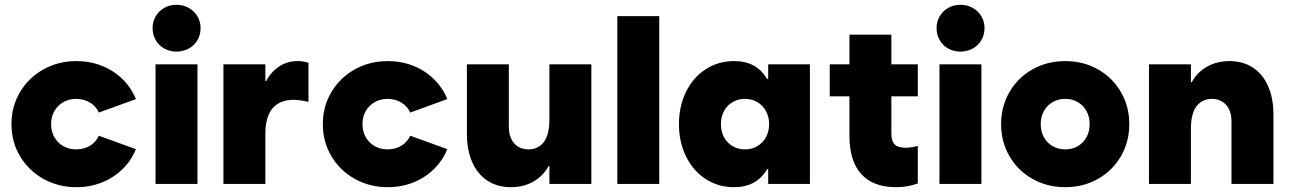

<svg xmlns="http://www.w3.org/2000/svg" viewBox="-20 -775 5440 809"><path d="M28.3 -252Q28.3 -326.7 64.5 -387.2Q100.6 -447.8 163.1 -482.7Q225.6 -517.6 301.8 -517.6Q359.4 -517.6 409.2 -497.8Q459 -478 496.1 -441.7Q533.2 -405.3 552.7 -357.4L396.5 -300.8Q384.3 -327.6 359.4 -342.8Q334.5 -357.9 301.8 -358.4Q271 -358.4 246.8 -344.7Q222.7 -331.1 209 -306.9Q195.3 -282.7 195.3 -252Q195.3 -221.2 209 -197Q222.7 -172.9 246.8 -159.2Q271 -145.5 301.8 -145.5Q334.5 -146 359.4 -161.1Q384.3 -176.3 396.5 -203.1L552.7 -146.5Q533.2 -98.6 496.1 -62.3Q459 -25.9 409.2 -6.1Q359.4 13.7 301.8 13.7Q225.6 13.7 163.1 -21.2Q100.6 -56.2 64.5 -116.7Q28.3 -177.2 28.3 -252Z M635.3 -503.9H812V0H635.3ZM623 -656.2Q623 -684.1 636.2 -706.5Q649.4 -729 672.4 -741.9Q695.3 -754.9 723.6 -754.9Q752 -754.9 775.1 -741.9Q798.3 -729 811.8 -706.5Q825.2 -684.1 825.2 -656.2Q825.2 -628.4 811.8 -605.7Q798.3 -583 775.1 -570.3Q752 -557.6 723.6 -557.6Q695.3 -557.6 672.4 -570.3Q649.4 -583 636.2 -605.7Q623 -628.4 623 -656.2Z M921.4 -503.9H1098.1V-433.6H1101.6Q1122.6 -473.1 1156.7 -495.4Q1190.9 -517.6 1233.9 -517.6Q1254.9 -517.6 1279.8 -510.7V-345.7Q1247.6 -353.5 1216.3 -354.5Q1157.7 -354 1127.9 -317.9Q1098.1 -281.7 1098.1 -210.9V0H921.4Z M1340.3 -252Q1340.3 -326.7 1376.5 -387.2Q1412.6 -447.8 1475.1 -482.7Q1537.6 -517.6 1613.8 -517.6Q1671.4 -517.6 1721.2 -497.8Q1771 -478 1808.1 -441.7Q1845.2 -405.3 1864.7 -357.4L1708.5 -300.8Q1696.3 -327.6 1671.4 -342.8Q1646.5 -357.9 1613.8 -358.4Q1583 -358.4 1558.8 -344.7Q1534.7 -331.1 1521 -306.9Q1507.3 -282.7 1507.3 -252Q1507.3 -221.2 1521 -197Q1534.7 -172.9 1558.8 -159.2Q1583 -145.5 1613.8 -145.5Q1646.5 -146 1671.4 -161.1Q1696.3 -176.3 1708.5 -203.1L1864.7 -146.5Q1845.2 -98.6 1808.1 -62.3Q1771 -25.9 1721.2 -6.1Q1671.4 13.7 1613.8 13.7Q1537.6 13.7 1475.1 -21.2Q1412.6 -56.2 1376.5 -116.7Q1340.3 -177.2 1340.3 -252Z M2471.7 0H2294.9V-75.2H2291.5Q2269 -33.7 2227.5 -10Q2186 13.7 2132.8 13.7Q2075.7 13.7 2033.9 -13.7Q1992.2 -41 1969.7 -91.8Q1947.3 -142.6 1947.3 -211.9V-503.9H2124V-243.2Q2123.5 -197.8 2145.8 -171.9Q2168 -146 2207 -145.5Q2248 -146 2271.5 -176.8Q2294.9 -207.5 2294.9 -271.5V-503.9H2471.7Z M2581.1 -707H2757.8V0H2581.1Z M3220.7 -252Q3220.7 -282.7 3207.5 -306.9Q3194.3 -331.1 3171.1 -344.7Q3147.9 -358.4 3119.1 -358.4Q3089.8 -358.4 3066.7 -344.7Q3043.5 -331.1 3030.5 -306.9Q3017.6 -282.7 3017.6 -252Q3017.6 -221.2 3030.5 -197Q3043.5 -172.9 3066.7 -159.2Q3089.8 -145.5 3119.1 -145.5Q3147.9 -145.5 3171.1 -159.2Q3194.3 -172.9 3207.5 -197Q3220.7 -221.2 3220.7 -252ZM3216.8 0V-62.5H3212.4Q3168.5 13.7 3073.2 13.7Q3005.9 13.7 2952.9 -21Q2899.9 -55.7 2870.4 -116.2Q2840.8 -176.8 2840.8 -252Q2840.8 -327.1 2870.4 -387.7Q2899.9 -448.2 2952.9 -482.9Q3005.9 -517.6 3073.2 -517.6Q3168 -517.6 3211.9 -442.4H3216.8V-503.9H3392.6V0Z M3476.1 -503.9H3559.1V-628.9H3735.8V-503.9H3847.2V-369.1H3735.8V-213.9Q3735.4 -181.2 3749.3 -167Q3763.2 -152.8 3795.4 -152.3Q3822.3 -153.3 3847.2 -160.2V-2Q3804.2 13.7 3755.4 13.7Q3659.2 13.7 3609.1 -41.5Q3559.1 -96.7 3559.1 -203.1V-369.1H3476.1Z M3938.5 -503.9H4115.2V0H3938.5ZM3926.3 -656.2Q3926.3 -684.1 3939.5 -706.5Q3952.6 -729 3975.6 -741.9Q3998.5 -754.9 4026.9 -754.9Q4055.2 -754.9 4078.4 -741.9Q4101.6 -729 4115 -706.5Q4128.4 -684.1 4128.4 -656.2Q4128.4 -628.4 4115 -605.7Q4101.6 -583 4078.4 -570.3Q4055.2 -557.6 4026.9 -557.6Q3998.5 -557.6 3975.6 -570.3Q3952.6 -583 3939.5 -605.7Q3926.3 -628.4 3926.3 -656.2Z M4198.2 -252Q4198.2 -326.7 4233.6 -387.5Q4269 -448.2 4330.8 -482.9Q4392.6 -517.6 4468.8 -517.6Q4544.4 -517.6 4606 -482.9Q4667.5 -448.2 4702.9 -387.5Q4738.3 -326.7 4738.3 -252Q4738.3 -177.2 4702.9 -116.5Q4667.5 -55.7 4606 -21Q4544.4 13.7 4468.8 13.7Q4392.6 13.7 4330.8 -21Q4269 -55.7 4233.6 -116.5Q4198.2 -177.2 4198.2 -252ZM4571.3 -252Q4571.3 -282.7 4558.1 -306.9Q4544.9 -331.1 4521.5 -344.7Q4498 -358.4 4468.8 -358.4Q4439 -358.4 4415.3 -344.7Q4391.6 -331.1 4378.4 -306.9Q4365.2 -282.7 4365.2 -252Q4365.2 -221.2 4378.4 -197Q4391.6 -172.9 4415.3 -159.2Q4439 -145.5 4468.8 -145.5Q4498 -145.5 4521.5 -159.2Q4544.9 -172.9 4558.1 -197Q4571.3 -221.2 4571.3 -252Z M4821.3 -503.9H4998V-428.7H5001.5Q5023.9 -470.2 5065.4 -493.9Q5106.9 -517.6 5160.2 -517.6Q5217.3 -517.6 5259 -490.2Q5300.8 -462.9 5323.2 -412.1Q5345.7 -361.3 5345.7 -292V0H5168.9V-260.7Q5169.4 -306.2 5147.2 -332Q5125 -357.9 5085.9 -358.4Q5044.9 -357.9 5021.5 -327.1Q4998 -296.4 4998 -232.4V0H4821.3Z"/></svg>

Font: Wanted Sans Black
Style: Regular
Weight: 900
Designer: Original Design by Kil Hyung-jin and Kang Hanbin, Wanted Lab, Inc; Hangeul from Source Han Sans by Jang Soo-young and Ka
Foundry: Wanted Lab, Inc.
Version: Version 1.003